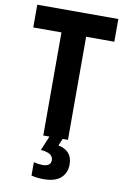

<svg xmlns="http://www.w3.org/2000/svg" viewBox="-102 -773 704 1073"><g transform="rotate(10 250.0 -237.0)"><path d="M180 0V-585H20V-714H480V-585H320V0ZM224 240Q288 240 320.5 211.5Q353 183 353 134Q353 56 273 40L290 0H215L181 82Q251 87 251 128Q251 163 203 163Q181 163 154 156V232Q186 240 224 240Z"/></g></svg>

Font: Noto Sans Mono Condensed Extra
Style: Regular
Weight: 800
Width: 3
Designer: Monotype Design Team
Foundry: Monotype Imaging Inc.
Version: Version 1.900